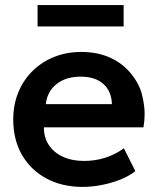

<svg xmlns="http://www.w3.org/2000/svg" viewBox="-20 -719 620 754"><path d="M305 15Q223.5 15 162 -18.2Q100.5 -51.5 66.2 -111Q32 -170.5 32 -249.5Q32 -307.5 51.8 -356Q71.5 -404.5 107.8 -440.2Q144 -476 192.8 -495.5Q241.5 -515 299.5 -515Q362.5 -515 412 -492.8Q461.5 -470.5 494.2 -430.2Q527 -390 537.5 -347.8Q548 -305.5 548 -272Q548 -246.5 543.5 -219H152.5Q152.5 -218 152.5 -217Q152.5 -179 171.5 -149.8Q190.5 -120.5 226.2 -103.8Q262 -87 310.5 -87Q353.5 -87 393 -99.5Q432.5 -112 466.5 -136.5L511.5 -47Q488 -28 453 -14Q418 0 379.2 7.5Q340.5 15 305 15ZM160 -310H419.5Q418 -360.5 386 -389.2Q354 -418 296.5 -418Q239.5 -418 202.5 -389.2Q165.5 -360.5 160 -310ZM127.5 -615V-699H465.5V-615Z"/></svg>

Font: Geologica EX Med
Style: Regular
Weight: 500
Designer: Sindre Bremnes, Frode Helland
Foundry: Monokrom Skriftforlag AS
Version: Version 1.010;gftools[0.9.28]